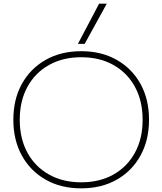

<svg xmlns="http://www.w3.org/2000/svg" viewBox="-20 -1020 888 1050"><path d="M424 10Q313 10 229.5 -37.5Q146 -85 99.5 -169.5Q53 -254 53 -365Q53 -477 99.5 -561Q146 -645 229.5 -692.5Q313 -740 424 -740Q535 -740 618.5 -692.5Q702 -645 748.5 -561Q795 -477 795 -365Q795 -254 748.5 -169.5Q702 -85 618.5 -37.5Q535 10 424 10ZM424 -23Q525 -23 600.5 -65.5Q676 -108 718 -185Q760 -262 760 -365Q760 -468 718 -545Q676 -622 600.5 -664.5Q525 -707 424 -707Q324 -707 248 -664.5Q172 -622 130 -545Q88 -468 88 -365Q88 -262 130 -185Q172 -108 248 -65.5Q324 -23 424 -23ZM443 -780H406L522 -1000H564Z"/></svg>

Font: M PLUS 2 Thin ExtraLight
Style: Regular
Weight: 250
Version: Version 1.001